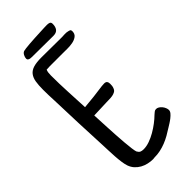

<svg xmlns="http://www.w3.org/2000/svg" viewBox="-244 -814 863 863"><g transform="rotate(-45 187.5 -382.5)"><path d="M375 -106.4Q375 -98.1 368.4 -90.3Q361.8 -82.5 352.5 -75.2Q343.3 -67.9 333.5 -61.8Q323.7 -55.7 317.4 -51.8Q300.8 -41 284.4 -31.7Q268.1 -22.5 250.7 -15.6Q233.4 -8.8 215.1 -4.9Q196.8 -1 176.8 -1L168.9 0Q152.8 0 137 -3.7Q121.1 -7.3 107.4 -14.9Q93.8 -22.5 83 -34.2Q72.3 -45.9 66.4 -62.5Q62 -75.7 59.6 -93.8Q57.1 -111.8 55.9 -131.3Q54.7 -150.9 54 -169.7Q53.2 -188.5 52.7 -203.1Q45.4 -352.5 41 -502Q40 -519 39.6 -536.1Q39.1 -553.2 39.1 -570.3Q39.1 -599.6 42.5 -620.1Q45.9 -640.6 56.2 -653.8Q66.4 -667 85.7 -672.9Q105 -678.7 136.7 -678.7Q168.5 -678.7 200.4 -678.2Q232.4 -677.7 264.6 -677.7Q274.4 -677.7 284.2 -678.5Q293.9 -679.2 303.7 -676.8Q309.6 -675.8 314 -673.6Q318.4 -671.4 318.4 -664.1Q318.4 -646.5 306.6 -637.9Q294.9 -629.4 278.8 -626.5Q262.7 -623.5 245.4 -623.8Q228 -624 216.8 -624H153.3Q143.6 -624 133.8 -624Q124 -624 114.3 -623Q111.3 -615.7 110.4 -607.9Q109.4 -600.1 109.4 -591.8Q109.4 -538.6 112.1 -486.8Q114.7 -435.1 117.2 -381.8Q147.5 -384.3 177.2 -387.7Q207 -391.1 237.3 -395.5Q241.7 -395.5 245.4 -396Q249 -396.5 252.9 -396.5Q263.2 -396.5 267.3 -391.1Q271.5 -385.7 271.5 -376Q271.5 -369.1 270.8 -363.3Q270 -357.4 267.6 -351.6Q264.2 -341.8 256.3 -337.4Q248.5 -333 238.8 -331.3Q229 -329.6 218.5 -329.6Q208 -329.6 200.2 -329.1Q179.7 -328.1 159.9 -327.6Q140.1 -327.1 120.1 -326.2Q120.6 -315.9 121.6 -295.4Q122.6 -274.9 123.8 -249.3Q125 -223.6 126.7 -196.3Q128.4 -168.9 130.4 -144.8Q132.3 -120.6 134.8 -102.5Q137.2 -84.5 139.6 -78.1Q145 -67.9 151.9 -64.7Q158.7 -61.5 169.9 -61.5Q188 -61.5 208 -68.6Q228 -75.7 247.1 -86.7Q266.1 -97.7 283.4 -110.8Q300.8 -124 313.5 -136.7Q318.8 -141.1 324.2 -145.8Q329.6 -150.4 336.9 -150.4Q344.2 -150.4 351.1 -146Q357.9 -141.6 363.3 -135Q368.7 -128.4 371.8 -120.6Q375 -112.8 375 -106.4ZM279.3 -749Q279.3 -730.5 270.8 -719.7Q262.2 -709 243.2 -709Q211.4 -709 180.7 -709.5Q149.9 -710 118.2 -710Q114.3 -710 108.4 -710Q102.5 -710 97.2 -710.9Q91.8 -711.9 87.9 -714.6Q84 -717.3 84 -722.7Q84 -731.4 89.1 -741.2Q94.2 -751 102.5 -753.9Q105 -754.9 116.2 -756.3Q127.4 -757.8 143.1 -759Q158.7 -760.3 176.8 -761.2Q194.8 -762.2 211.2 -762.9Q227.5 -763.7 240.2 -764.2Q252.9 -764.6 257.8 -764.6Q266.6 -764.6 272.9 -762Q279.3 -759.3 279.3 -749Z"/></g></svg>

Font: Just Another Hand
Style: Regular
Weight: 400
Designer: Astigmatic (AOETI)
Foundry: Astigmatic (AOETI)
Version: Version 1.000